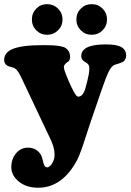

<svg xmlns="http://www.w3.org/2000/svg" viewBox="-25 -710 616 906"><path d="M146.2 -566.9Q125.5 -587.9 125.5 -618.2Q125.5 -648.4 146.2 -669.4Q167 -690.4 197.3 -690.4Q227.5 -690.4 248.8 -669.4Q270 -648.4 270 -618.2Q270 -587.9 248.8 -566.9Q227.5 -545.9 197.3 -545.9Q167 -545.9 146.2 -566.9ZM356.4 -566.9Q335.4 -587.9 335.4 -618.2Q335.4 -648.4 356.4 -669.4Q377.4 -690.4 407.7 -690.4Q438 -690.4 459 -669.4Q480 -648.4 480 -618.2Q480 -587.9 459 -566.9Q438 -545.9 407.7 -545.9Q377.4 -545.9 356.4 -566.9ZM28.3 79.6Q28.3 40.5 50.5 13.7Q72.8 -13.2 106.4 -13.2Q133.8 -13.2 150.6 0.5Q167.5 14.2 173.3 33.2Q175.3 39.1 177.2 47.4Q179.2 55.7 180.4 60.3Q181.6 64.9 184.1 70.1Q186.5 75.2 189.9 77.4Q193.4 79.6 198.2 79.6Q205.6 79.6 214.4 69.8Q221.2 62.5 227.1 48.8Q232.4 37.1 232.4 17.6Q232.4 -15.6 210.4 -59.1Q201.2 -77.6 77.6 -339.8Q69.3 -357.4 62.3 -368.2Q55.2 -378.9 52 -381.8Q48.8 -384.8 43 -388.7Q38.6 -391.1 26.4 -394Q14.2 -397 9.8 -399.9Q-5.4 -409.2 -5.4 -426.8Q-5.4 -459 28.3 -476.1Q71.8 -497.1 178.7 -497.1Q206.5 -497.1 223.6 -496.1Q240.7 -495.1 258.3 -492.2Q275.9 -489.3 284.9 -483.2Q293.9 -477.1 299.8 -466.6Q305.7 -456.1 305.7 -440.9Q305.7 -421.4 291 -415.5Q276.4 -403.8 276.4 -395Q276.4 -387.7 279.8 -376.5Q297.4 -326.7 321.8 -279.8Q330.6 -264.2 335 -259Q339.4 -253.9 344.2 -253.9Q366.2 -253.9 377.9 -293Q388.2 -329.1 394 -359.9Q396.5 -374.5 396.5 -389.2Q396.5 -404.8 384.8 -412.1Q382.3 -414.1 376.5 -417.5Q370.6 -420.9 368.2 -423.3Q358.4 -432.1 358.4 -445.3Q358.4 -500.5 474.6 -500.5Q526.4 -500.5 548.3 -487.3Q570.3 -474.1 570.3 -448.2Q570.3 -439.5 567.1 -432.9Q564 -426.3 561.3 -422.9Q558.6 -419.4 548.6 -415.3Q538.6 -411.1 535.4 -410.2Q532.2 -409.2 517.6 -404.8Q501.5 -399.9 487.8 -371.6Q474.1 -343.3 454.1 -284.7L398.4 -122.1Q393.6 -108.4 380.9 -68.4Q368.2 -28.3 357.9 -0.2Q347.7 27.8 338.9 45.4Q269 175.8 155.3 175.8Q98.6 175.8 63.5 146.5Q28.3 117.2 28.3 79.6Z"/></svg>

Font: Cooper* ExtraBold
Style: Regular
Weight: 800
Designer: Owen Earl
Foundry: indestructible type*
Version: Version 0.001